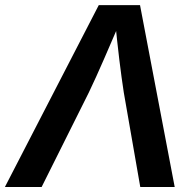

<svg xmlns="http://www.w3.org/2000/svg" viewBox="-43 -748 786 768"><path d="M-23.4 0 352.1 -727.5H517.1L655.8 0H518.1L452.1 -378.4Q443.4 -434.6 434.3 -509Q425.3 -583.5 416 -677.7H444.8Q405.3 -585.9 373 -511.7Q340.8 -437.5 312.5 -378.4L123.5 0Z"/></svg>

Font: Inter 17pt SemiBold
Style: Italic
Weight: 600
Italic angle: -9.3988°
Version: Version 4.001;git-66647c0bb